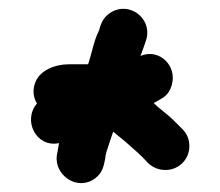

<svg xmlns="http://www.w3.org/2000/svg" viewBox="-20 -569 500 436"><path d="M114 -244C112 -233 111 -225 109 -216C103 -171 156 -134 196 -164C212 -176 215 -189 219 -209C219 -213 220 -218 222 -225C227 -240 232 -256 237 -270C247 -262 254 -256 265 -247C283 -231 301 -216 317 -198C328 -188 341 -183 356 -183C386 -183 410 -207 410 -237C410 -252 405 -265 394 -276L373 -297C360 -310 343 -321 329 -335C330 -336 330 -336 331 -336L345 -344C358 -351 366 -361 370 -376C383 -420 341 -460 299 -442C304 -456 309 -468 313 -482C324 -529 273 -566 232 -541C216 -531 210 -519 205 -500C193 -477 189 -449 180 -423H136C104 -423 73 -409 62 -386C53 -368 55 -348 64 -334C31 -296 62 -233 114 -244Z"/></svg>

Font: Electronic
Style: ExHv
Weight: 900
Version: Version 1.011